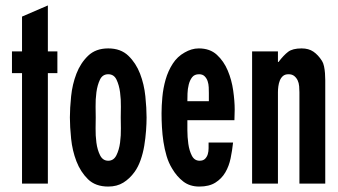

<svg xmlns="http://www.w3.org/2000/svg" viewBox="-20 -675 1243 706"><path d="M61 -406H24V-486H61V-614L156 -655V-486H191V-406H156V0H61Z M378 11Q331 11 303.5 -16Q276 -43 261 -82Q246 -121 241.5 -165Q237 -209 237 -243Q237 -277 241.5 -321Q246 -365 261 -404Q276 -443 304 -470Q332 -497 378 -497Q424 -497 452 -470Q480 -443 495 -404Q510 -365 514.5 -321Q519 -277 519 -243Q519 -221 517 -194Q515 -167 510.5 -139.5Q506 -112 497 -86.5Q488 -61 475 -43Q457 -18 433.5 -3.5Q410 11 378 11ZM378 -84Q398 -84 408 -104Q418 -124 421.5 -150.5Q425 -177 424.5 -203.5Q424 -230 424 -243Q424 -256 424.5 -282.5Q425 -309 421.5 -335.5Q418 -362 408.5 -382Q399 -402 378 -402Q357 -402 347.5 -382Q338 -362 334.5 -335.5Q331 -309 331.5 -282.5Q332 -256 332 -243Q332 -230 331.5 -203.5Q331 -177 334.5 -150.5Q338 -124 348 -104Q358 -84 378 -84Z M837 -151Q834 -122 828 -93Q822 -64 808.5 -41Q795 -18 772 -3.5Q749 11 713 11Q678 11 654 -7.5Q630 -26 613 -55Q600 -76 592.5 -101.5Q585 -127 581 -153.5Q577 -180 575.5 -207Q574 -234 574 -258Q574 -285 577 -318Q580 -351 589 -382.5Q598 -414 615 -440.5Q632 -467 659 -482Q671 -489 684 -493Q697 -497 711 -497Q752 -497 777.5 -473.5Q803 -450 817.5 -415.5Q832 -381 837.5 -342Q843 -303 843 -272Q843 -262 842.5 -252.5Q842 -243 842 -233H669Q669 -221 669 -196Q669 -171 672.5 -146Q676 -121 685.5 -102.5Q695 -84 714 -84Q727 -84 734 -91Q741 -98 744 -108Q747 -118 747 -130Q747 -142 747 -151ZM748 -333Q748 -342 747.5 -354Q747 -366 743.5 -376.5Q740 -387 732.5 -394.5Q725 -402 712 -402Q695 -402 686.5 -391Q678 -380 674 -364Q670 -348 669.5 -331.5Q669 -315 669 -303H748Z M907 -486H1002V-447H1004Q1023 -472 1039.5 -484.5Q1056 -497 1089 -497Q1115 -497 1132.5 -485Q1150 -473 1164 -451Q1169 -443 1171.5 -431Q1174 -419 1175 -406Q1176 -393 1176 -380Q1176 -367 1176 -358V0H1081V-336Q1081 -346 1080 -358Q1079 -370 1074.5 -379.5Q1070 -389 1062 -395.5Q1054 -402 1041 -402Q1028 -402 1020.5 -395.5Q1013 -389 1009 -379Q1005 -369 1003.5 -357.5Q1002 -346 1002 -336V0H907Z"/></svg>

Font: Osterbar
Style: Regular
Weight: 500
Width: 3
Designer: Peter Wiegel, Basierend auf Erbar schmal-halbfette Grotesk v. Jacob Erbar
Foundry: Peter Wiegel
Version: Version 1.0